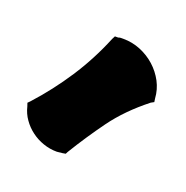

<svg xmlns="http://www.w3.org/2000/svg" viewBox="-57 -1021 316 326"><g transform="rotate(20 101.0 -857.5)"><path d="M202.1 -883.8 196.8 -880.9Q160.2 -852.1 136.7 -819.8Q113.3 -787.6 92.8 -753.9L90.8 -750L85 -749Q82.5 -749 80.1 -748.5Q77.6 -748 75.2 -748Q62.5 -748 50.5 -752.2Q38.6 -756.3 28.8 -763.7Q19 -771 12 -781Q4.9 -791 2 -803.2L0 -809.1L3.9 -813Q33.2 -845.2 57.1 -881.8Q81.1 -918.5 98.1 -960L101.1 -965.8H106.9Q109.4 -966.8 111.6 -966.8Q113.8 -966.8 116.2 -966.8Q132.3 -966.8 147.2 -960.7Q162.1 -954.6 173.8 -944.1Q185.5 -933.6 192.9 -919.7Q200.2 -905.8 201.2 -890.1Z"/></g></svg>

Font: Hanalei Fill
Style: Regular
Weight: 400
Version: Version 1.000